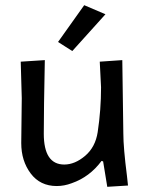

<svg xmlns="http://www.w3.org/2000/svg" viewBox="-20 -713 562 741"><path d="M62 -161 64 -334 60 -475 153 -481Q149 -289 149 -197Q149 -78 228 -78Q269 -78 308.5 -111.5Q348 -145 357 -203Q370 -289 370 -376L365 -475L452 -481Q456 -236 456 -198Q456 -143 470 -34L474 3L394 8L378 -90L372 -92Q326 -30 257 -6Q228 5 199 5Q135 5 98.5 -43.5Q62 -92 62 -161ZM204 -551 305 -693 387 -658 259 -516Z"/></svg>

Font: Fresca
Style: Regular
Weight: 400
Designer: Iván Moreno
Foundry: Fontstage
Version: Version 1.001